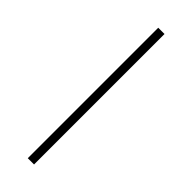

<svg xmlns="http://www.w3.org/2000/svg" viewBox="-228 -674 687 687"><g transform="rotate(45 116.0 -330.0)"><path d="M100.1 0V-660.2H131.8V0Z"/></g></svg>

Font: Source Sans 3 ExtraLight
Style: Regular
Weight: 200
Designer: Paul D. Hunt
Foundry: Adobe
Version: Version 3.052;hotconv 1.1.0;makeotfexe 2.6.0